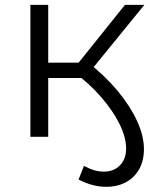

<svg xmlns="http://www.w3.org/2000/svg" viewBox="-20 -545 621 765"><path d="M402.9 199.3Q348.8 199.3 293.1 170.3L314.5 116Q356.8 138.9 393.3 138.9Q433.5 138.9 458 113.7Q482.5 88.5 482.5 46.8Q482.5 2 456.1 -51.2Q429.6 -104.4 382.8 -158.4Q335.9 -212.5 274.7 -257.3L329.2 -297.2Q397.5 -244.2 447.8 -183.9Q498.1 -123.6 525.8 -63.7Q553.5 -3.8 553.5 49.6Q553.5 94.5 534.9 128.4Q516.3 162.2 482.3 180.7Q448.4 199.3 402.9 199.3ZM101.1 0V-525.5H172.1V0ZM150.4 -234.2V-295.2H319.3V-234.2ZM334.9 -255.3 268.7 -264.7 477.8 -525.5H555.1Z"/></svg>

Font: Montserrat Alternates Thin
Style: Regular
Weight: 100
Designer: Julieta Ulanovsky
Foundry: Julieta Ulanovsky
Version: Version 9.000